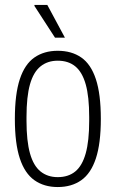

<svg xmlns="http://www.w3.org/2000/svg" viewBox="-20 -743 467 775"><path d="M213 12Q158 12 119 -15.5Q80 -43 60 -103.5Q40 -164 40 -263Q40 -363 60 -423.5Q80 -484 119 -511Q158 -538 213 -538Q269 -538 308 -511Q347 -484 367 -423.5Q387 -363 387 -263Q387 -164 367 -103.5Q347 -43 308 -15.5Q269 12 213 12ZM213 -28Q256 -28 284 -51Q312 -74 326 -124Q340 -174 340 -255V-271Q340 -353 326 -402.5Q312 -452 284 -475Q256 -498 213 -498Q172 -498 143.5 -475Q115 -452 101 -402.5Q87 -353 87 -271V-255Q87 -174 101 -124Q115 -74 143.5 -51Q172 -28 213 -28ZM242 -591H202L119 -719V-723H171Z"/></svg>

Font: Archivo Condensed Thin
Style: Regular
Weight: 250
Width: 3
Designer: Hector Gatti
Foundry: Omnibus-Type
Version: Version 2.001